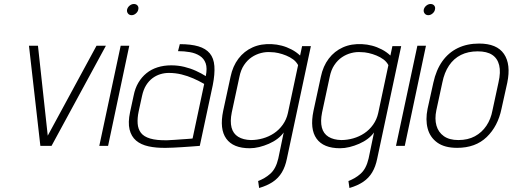

<svg xmlns="http://www.w3.org/2000/svg" viewBox="-20 -730 2566 961"><path d="M125 -501 182 0H238L510 -501H463L219 -51L170 -501Z M477 0H521L627 -501H584ZM650 -710Q639 -710 629 -702Q619 -694 616 -682Q614 -671 620.5 -662.5Q627 -654 639 -654Q650 -654 660 -662.5Q670 -671 672 -682Q675 -694 668.5 -702Q662 -710 650 -710Z M1010 -349Q988 -363 960.5 -375.5Q933 -388 902 -395.5Q871 -403 837 -403Q800 -403 768.5 -393Q737 -383 713 -363.5Q689 -344 672.5 -316Q656 -288 649 -252L631 -169Q620 -117 628.5 -82Q637 -47 661 -26.5Q685 -6 723.5 2.5Q762 11 812 10Q826 10 847 9Q868 8 891.5 6.5Q915 5 935.5 3.5Q956 2 968.5 1Q981 0 980 0L1045 -304Q1056 -360 1053 -399.5Q1050 -439 1030 -463Q1010 -487 973 -498Q936 -509 880 -509L871 -474Q902 -474 930.5 -469Q959 -464 980 -450.5Q1001 -437 1009.5 -413Q1018 -389 1010 -349ZM1002 -310 944 -37Q944 -37 937 -36Q930 -35 917 -34.5Q904 -34 887.5 -32.5Q871 -31 853 -30Q835 -29 817 -28Q764 -27 732 -36.5Q700 -46 685.5 -65Q671 -84 669 -111.5Q667 -139 674 -172L691 -250Q698 -282 711.5 -303.5Q725 -325 743 -338.5Q761 -352 782 -358.5Q803 -365 825 -365Q858 -365 888.5 -357.5Q919 -350 947.5 -337.5Q976 -325 1002 -310Z M1416 64 1536 -499H1492L1482 -452Q1463 -470 1439 -482.5Q1415 -495 1390 -501.5Q1365 -508 1341 -509Q1287 -512 1244.5 -493Q1202 -474 1173.5 -436.5Q1145 -399 1134 -346L1097 -175Q1078 -84 1112.5 -36Q1147 12 1230 12Q1253 12 1277.5 6Q1302 0 1326 -10.5Q1350 -21 1369 -35.5Q1388 -50 1400 -67L1373 63Q1367 89 1357 108Q1347 127 1333 139.5Q1319 152 1303.5 161Q1288 170 1272 176L1277 211Q1318 199 1346 180Q1374 161 1391 132.5Q1408 104 1416 64ZM1472 -404 1421 -164Q1414 -132 1395.5 -106Q1377 -80 1351.5 -63Q1326 -46 1296 -37.5Q1266 -29 1236 -29Q1197 -30 1172 -45.5Q1147 -61 1139 -91.5Q1131 -122 1140 -167L1178 -344Q1185 -380 1201.5 -404.5Q1218 -429 1239.5 -443.5Q1261 -458 1286 -464.5Q1311 -471 1335 -469Q1353 -469 1373 -464.5Q1393 -460 1412.5 -452Q1432 -444 1447.5 -432.5Q1463 -421 1472 -404Z M1868 64 1988 -499H1944L1934 -452Q1915 -470 1891 -482.5Q1867 -495 1842 -501.5Q1817 -508 1793 -509Q1739 -512 1696.5 -493Q1654 -474 1625.5 -436.5Q1597 -399 1586 -346L1549 -175Q1530 -84 1564.5 -36Q1599 12 1682 12Q1705 12 1729.5 6Q1754 0 1778 -10.5Q1802 -21 1821 -35.5Q1840 -50 1852 -67L1825 63Q1819 89 1809 108Q1799 127 1785 139.5Q1771 152 1755.5 161Q1740 170 1724 176L1729 211Q1770 199 1798 180Q1826 161 1843 132.5Q1860 104 1868 64ZM1924 -404 1873 -164Q1866 -132 1847.5 -106Q1829 -80 1803.5 -63Q1778 -46 1748 -37.5Q1718 -29 1688 -29Q1649 -30 1624 -45.5Q1599 -61 1591 -91.5Q1583 -122 1592 -167L1630 -344Q1637 -380 1653.5 -404.5Q1670 -429 1691.5 -443.5Q1713 -458 1738 -464.5Q1763 -471 1787 -469Q1805 -469 1825 -464.5Q1845 -460 1864.5 -452Q1884 -444 1899.5 -432.5Q1915 -421 1924 -404Z M1962 0H2006L2112 -501H2069ZM2135 -710Q2124 -710 2114 -702Q2104 -694 2101 -682Q2099 -671 2105.5 -662.5Q2112 -654 2124 -654Q2135 -654 2145 -662.5Q2155 -671 2157 -682Q2160 -694 2153.5 -702Q2147 -710 2135 -710Z M2490 -185 2519 -316Q2538 -408 2502.5 -460Q2467 -512 2378 -512Q2318 -512 2271.5 -489.5Q2225 -467 2194 -423.5Q2163 -380 2149 -316L2120 -185Q2109 -131 2120.5 -87Q2132 -43 2168.5 -16.5Q2205 10 2268 10Q2360 10 2416 -44Q2472 -98 2490 -185ZM2475 -317 2445 -178Q2437 -134 2414.5 -100.5Q2392 -67 2357 -48Q2322 -29 2274 -29Q2229 -29 2201.5 -48.5Q2174 -68 2164.5 -101.5Q2155 -135 2164 -178L2194 -317Q2204 -367 2227.5 -402Q2251 -437 2287 -455Q2323 -473 2371 -473Q2417 -473 2443.5 -455.5Q2470 -438 2478.5 -403.5Q2487 -369 2475 -317Z"/></svg>

Font: Advent Pro Light
Style: Italic
Weight: 300
Italic angle: -12°
Version: Version 3.000